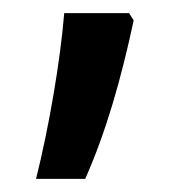

<svg xmlns="http://www.w3.org/2000/svg" viewBox="-20 -140 274 293"><path d="M184 -109 177 -120H78C72 -47 55 53 35 133H110C142 61 165 -20 184 -109Z"/></svg>

Font: Noto Sans Lao ExtraCondensed Medium
Style: Regular
Weight: 500
Width: 2
Designer: Monotype Design Team
Foundry: Monotype Imaging Inc.
Version: Version 2.003